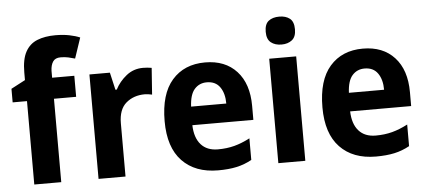

<svg xmlns="http://www.w3.org/2000/svg" viewBox="-51 -878 2223 1000"><g transform="rotate(-5 1060.0 -377.5)"><path d="M348 -436H232V0H91V-436H16V-507L90 -546V-586Q90 -655 111.5 -694Q133 -733 173 -749Q213 -765 268 -765Q308 -765 340.5 -758.5Q373 -752 396 -742L360 -635Q343 -640 325 -644Q307 -648 285 -648Q257 -648 245 -630Q233 -612 232 -582V-546H348Z M708 -556Q718 -556 730.5 -555Q743 -554 753 -552L743 -413Q736 -415 724 -416.5Q712 -418 705 -418Q647 -418 607.5 -384.5Q568 -351 568 -278V0H427V-546H534L555 -455H562Q583 -496 620.5 -526Q658 -556 708 -556Z M1032 -556Q1137 -556 1197 -490.5Q1257 -425 1257 -309V-236H938Q940 -170 971.5 -134.5Q1003 -99 1060 -99Q1107 -99 1146.5 -109.5Q1186 -120 1228 -142V-29Q1190 -8 1148.5 1Q1107 10 1052 10Q932 10 864 -61Q796 -132 796 -269Q796 -411 859.5 -483.5Q923 -556 1032 -556ZM1032 -452Q993 -452 968 -424Q943 -396 940 -333H1124Q1124 -386 1101 -419Q1078 -452 1032 -452Z M1438 -760Q1472 -760 1493 -743.5Q1514 -727 1514 -687Q1514 -648 1492.5 -631Q1471 -614 1438 -614Q1404 -614 1382.5 -631Q1361 -648 1361 -687Q1361 -727 1382 -743.5Q1403 -760 1438 -760ZM1508 -546V0H1367V-546Z M1857 -556Q1962 -556 2022 -490.5Q2082 -425 2082 -309V-236H1763Q1765 -170 1796.5 -134.5Q1828 -99 1885 -99Q1932 -99 1971.5 -109.5Q2011 -120 2053 -142V-29Q2015 -8 1973.5 1Q1932 10 1877 10Q1757 10 1689 -61Q1621 -132 1621 -269Q1621 -411 1684.5 -483.5Q1748 -556 1857 -556ZM1857 -452Q1818 -452 1793 -424Q1768 -396 1765 -333H1949Q1949 -386 1926 -419Q1903 -452 1857 -452Z"/></g></svg>

Font: Noto Sans Gujarati SemiCondensed
Style: Bold
Weight: 700
Width: 4
Designer: Jelle Bosma - Monotype Design Team, Universal Thirst
Foundry: Monotype Imaging Inc.
Version: Version 2.106; ttfautohint (v1.8.4.7-5d5b)